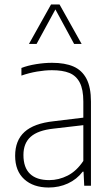

<svg xmlns="http://www.w3.org/2000/svg" viewBox="-20 -828 498 856"><path d="M385.5 -375V0H355.5L352.5 -62.5H348.5Q322.5 -28.5 283 -10.2Q243.5 8 197 8Q128.5 8 88 -29Q47.5 -66 47.5 -133.5Q47.5 -202 89.5 -240Q131.5 -278 219.5 -287.5L351.5 -303.5V-375.5Q351.5 -429.5 335.5 -460Q319.5 -490.5 289.2 -502.8Q259 -515 211.5 -515Q181 -515 145.5 -509Q110 -503 75.5 -491V-525Q104 -536 141 -542Q178 -548 212 -548Q269.5 -548 307.5 -531.5Q345.5 -515 365.5 -477Q385.5 -439 385.5 -375ZM351.5 -110.5V-270L218.5 -254.5Q149 -247 116.8 -218.2Q84.5 -189.5 84.5 -137Q84.5 -81 113.8 -53Q143 -25 199.5 -25Q242 -25 281.8 -45.2Q321.5 -65.5 351.5 -110.5ZM344 -632H310.5L227 -786L143 -632H109L207.5 -808H245.5Z"/></svg>

Font: Encode Sans Semi Condensed Thin
Style: Regular
Weight: 250
Width: 4
Designer: Multiple Designers
Foundry: Impallari Type
Version: Version 2.000